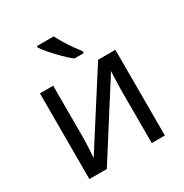

<svg xmlns="http://www.w3.org/2000/svg" viewBox="-176 -903 994 1040"><g transform="rotate(-30 321.5 -383.0)"><path d="M168 -209Q168 -197 167 -173Q166 -149 164.5 -125Q163 -101 162 -87L449 -536H557V0H475V-316Q475 -332 475.5 -358Q476 -384 477 -409.5Q478 -435 479 -448L194 0H85V-536H168ZM304 -766Q315 -744 331.5 -716.5Q348 -689 366.5 -663Q385 -637 400 -618V-606H341Q318 -624 289 -652.5Q260 -681 235.5 -709.5Q211 -738 199 -756V-766Z"/></g></svg>

Font: Noto Sans
Style: Regular
Weight: 400
Designer: Monotype Design Team
Foundry: Monotype Imaging Inc.
Version: Version 2.007